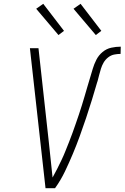

<svg xmlns="http://www.w3.org/2000/svg" viewBox="-20 -988 654 1008"><path d="M219 0 137 -735H182L236 -245Q241 -198 246 -150.5Q251 -103 256 -56Q269 -79 280.5 -102Q292 -125 303 -148Q314 -171 323.5 -195Q333 -219 342.5 -242.5Q352 -266 360.5 -290Q369 -314 377.5 -338Q386 -362 394 -386Q402 -410 409.5 -434Q417 -458 424 -482Q431 -506 438 -530Q445 -554 452.5 -578.5Q460 -603 467 -627Q474 -651 486 -674.5Q498 -698 518.5 -715Q539 -732 564 -737.5Q589 -743 614 -743L613 -705Q596 -705 579 -701.5Q562 -698 547.5 -686.5Q533 -675 524 -659.5Q515 -644 510 -627.5Q505 -611 500.5 -594Q496 -577 492 -561L491 -559Q477 -511 462.5 -463.5Q448 -416 432 -368.5Q416 -321 399 -274Q382 -227 362.5 -180.5Q343 -134 321 -88Q299 -42 269 0ZM483 -804 366 -942 403 -968 512 -826ZM287 -804 170 -942 207 -968 316 -826Z"/></svg>

Font: Iosevka Aile Extralight
Style: Italic
Weight: 200
Italic angle: -9°
Designer: Belleve Invis
Foundry: Belleve Invis
Version: Version 31.1.0; ttfautohint (v1.8.4)